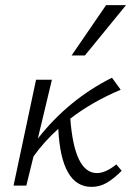

<svg xmlns="http://www.w3.org/2000/svg" viewBox="-20 -726 513 751"><path d="M121 -414H183L128 -184Q248 -337 418 -422L452 -375Q339 -327 255 -262Q271 -49 359 -49Q393 -49 435 -83L456 -58Q425 -27 397.5 -11Q370 5 338 5Q219 5 208 -222Q153 -173 111 -114L83 0H33ZM395 -706H473L312 -509H260Z"/></svg>

Font: LXGW Bright GB
Style: Italic
Weight: 400
Italic angle: -12°
Designer: Christian Thalmann (Catharsis Fonts)
Foundry: LXGW / Christian Thalmann (Catharsis Fonts) / Fontworks Inc.
Version: Version 5.510